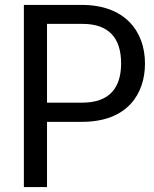

<svg xmlns="http://www.w3.org/2000/svg" viewBox="-20 -760 625 780"><path d="M315 -343H171V-663H315C422 -663 472 -606 472 -502C472 -404 425 -343 315 -343ZM77 0H171V-265H313C497 -265 569 -378 569 -502C569 -634 486 -740 313 -740H77Z"/></svg>

Font: Malmofest
Style: Regular
Weight: 400
Designer: Jonny Pinhorn (Poppins), Kolossal
Version: Version 1.004;Glyphs 3.1.2 (3151)